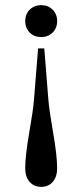

<svg xmlns="http://www.w3.org/2000/svg" viewBox="-20 -488 320 746"><path d="M128 -300H152L168 -100Q171 -61 186.5 28Q202 117 202 166Q202 199 185 218.5Q168 238 140 238Q112 238 95 218.5Q78 199 78 166Q78 117 93.5 28Q109 -61 112 -100ZM140 -468Q167 -468 184.5 -450.5Q202 -433 202 -406Q202 -379 184.5 -361.5Q167 -344 140 -344Q113 -344 95.5 -361.5Q78 -379 78 -406Q78 -433 95.5 -450.5Q113 -468 140 -468Z"/></svg>

Font: Old Standard TT
Style: Regular
Weight: 400
Designer: Alexey Kryukov <alexios@thessalonica.org.ru>
Version: Version 2.2